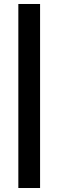

<svg xmlns="http://www.w3.org/2000/svg" viewBox="-20 -728 292 963"><path d="M72 -708H181V215H72Z"/></svg>

Font: Cairo SemiBold
Style: Regular
Weight: 600
Designer: Mohamed Gaber, Accademia di Belle Arti di Urbino and others
Foundry: Kief Type Foundry, Accademia di Belle Arti di Urbino and others
Version: Version 3.011